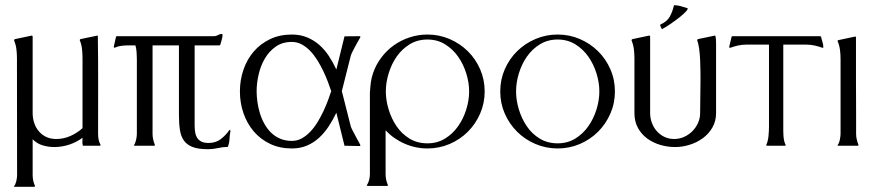

<svg xmlns="http://www.w3.org/2000/svg" viewBox="-20 -558 3347 735"><path d="M33.7 -404.3 34.7 -406.2 37.1 -408.2 102.1 -421.9Q104 -420.9 105 -418.9V-125Q105 -105 111.1 -86.9Q117.2 -68.8 128.9 -55.2Q140.6 -41.5 157.2 -33.7Q173.8 -25.9 195.3 -25.9Q223.6 -25.9 249.5 -37.4Q275.4 -48.8 295.9 -67.4V-335.4Q295.9 -353 293.9 -370.6Q292 -388.2 285.2 -404.3Q285.6 -406.2 287.6 -408.2L353.5 -421.9L354.5 -420.9Q356 -326.7 355.7 -233.2Q355.5 -139.6 355.5 -45.4Q355.5 -34.7 357.4 -24.2Q359.4 -13.7 364.7 -3.9V-1L362.8 0H298.3Q297.4 0 296.9 -2Q296.4 -3.9 295.9 -6.3Q295.4 -8.8 295.4 -11Q295.4 -13.2 295.4 -14.2L295.9 -30.8Q272.5 -13.2 244.6 -4.2Q216.8 4.9 187.5 4.9Q165 4.9 143.1 -1.7Q121.1 -8.3 105 -24.9V112.3Q105 134.3 113.8 153.3V156.2Q113.3 156.2 112.3 156.7Q111.3 157.2 110.8 157.2H36.6L32.7 155.8V155.3Q36.1 152.8 38.6 147.2Q41 141.6 42.5 135.3Q43.9 128.9 44.7 122.6Q45.4 116.2 45.4 112.3L44.9 -335.4Q44.9 -353 42.7 -370.4Q40.5 -387.7 33.7 -404.3Z M725.1 -384.3V-79.1Q725.1 -64.5 727.1 -52Q729 -39.6 734.9 -30.3Q740.7 -21 751.2 -15.9Q761.7 -10.7 778.8 -10.7Q805.7 -10.7 824.7 -25.1Q843.8 -39.6 858.4 -60.5H860.4L862.3 -57.1Q859.4 -42 858.6 -26.1Q857.9 -10.3 852.1 4.4Q833 4.4 814.2 8.8Q795.4 13.2 776.4 13.2Q739.7 13.2 717.8 4.9Q695.8 -3.4 684.1 -19.8Q672.4 -36.1 668.7 -60.8Q665 -85.4 665 -118.7V-384.3H564V-45.4Q564 -34.7 566.4 -24.2Q568.8 -13.7 572.8 -3.9V-1Q572.3 -1 571.3 -0.5Q570.3 0 569.8 0H495.6L492.2 -2Q495.1 -4.9 497.3 -10.5Q499.5 -16.1 501 -22.5Q502.4 -28.8 503.2 -35.2Q503.9 -41.5 503.9 -45.4V-331.5Q503.9 -344.7 502.9 -358.2Q502 -371.6 498.5 -384.3H474.1Q460 -384.3 446 -382.8Q432.1 -381.3 419.4 -375.5H416.5L415.5 -378.9L424.3 -418L427.2 -419.4H798.8Q806.6 -419.4 813.5 -423.3Q820.3 -427.2 828.1 -428.2L832 -426.3Q832 -416 828.9 -406Q825.7 -396 823.2 -386.2L820.3 -384.3Z M1298.8 -418.9Q1313 -418.9 1327.6 -419.2Q1342.3 -419.4 1356.4 -419.4Q1360.4 -419.4 1359.4 -415.5Q1356.4 -410.2 1350.8 -400.1Q1345.2 -390.1 1339.4 -379.6Q1333.5 -369.1 1328.9 -359.4Q1324.2 -349.6 1322.8 -344.7L1288.6 -209L1322.8 -74.2Q1324.2 -69.3 1330.1 -57.9Q1335.9 -46.4 1342.5 -34.4Q1349.1 -22.5 1354.2 -12.9Q1359.4 -3.4 1359.4 -2.9Q1359.4 -1 1359.1 0Q1358.9 1 1356.4 1Q1342.3 1 1327.6 0.5Q1313 0 1298.8 0L1267.6 -126.5Q1254.9 -99.6 1238.8 -75Q1222.7 -50.3 1202.1 -31.2Q1181.6 -12.2 1155.8 -1Q1129.9 10.3 1097.2 10.3Q1050.8 10.3 1013.9 -7.3Q977.1 -24.9 951.4 -54.9Q925.8 -85 912.1 -124.5Q898.4 -164.1 898.4 -208Q898.4 -252 912.1 -291.5Q925.8 -331.1 951.4 -360.8Q977.1 -390.6 1013.9 -408.2Q1050.8 -425.8 1097.2 -425.8Q1129.4 -425.8 1155.5 -415Q1181.6 -404.3 1202.4 -386Q1223.1 -367.7 1239 -343.5Q1254.9 -319.3 1267.6 -292ZM1097.2 -18.6Q1117.7 -18.6 1135.3 -28.3Q1152.8 -38.1 1167.7 -53.7Q1182.6 -69.3 1195.1 -89.6Q1207.5 -109.9 1217.5 -131.1Q1227.5 -152.3 1235.1 -172.6Q1242.7 -192.9 1248 -209Q1242.7 -225.1 1235.1 -245.1Q1227.5 -265.1 1217.5 -286.1Q1207.5 -307.1 1195.1 -327.1Q1182.6 -347.2 1167.7 -362.8Q1152.8 -378.4 1135.3 -387.9Q1117.7 -397.5 1097.2 -397.5Q1061 -397.5 1035.4 -379.4Q1009.8 -361.3 993.7 -333.5Q977.5 -305.7 970 -272.5Q962.4 -239.3 962.4 -209Q962.4 -188.5 965.6 -166.5Q968.8 -144.5 975.3 -123.3Q981.9 -102.1 992.7 -83Q1003.4 -64 1018.3 -49.6Q1033.2 -35.2 1053 -26.9Q1072.8 -18.6 1097.2 -18.6Z M1616.2 -425.8Q1661.1 -425.8 1700.9 -408.7Q1740.7 -391.6 1770.8 -362.1Q1800.8 -332.5 1818.1 -292.7Q1835.4 -252.9 1835.4 -208Q1835.4 -163.1 1818.1 -123.3Q1800.8 -83.5 1771 -53.7Q1741.2 -23.9 1701.2 -6.8Q1661.1 10.3 1616.2 10.3Q1570.8 10.3 1528.8 -8.1Q1486.8 -26.4 1456.1 -59.1V108.4Q1456.1 130.4 1464.8 149.9V152.8Q1464.4 152.8 1463.1 153.3Q1461.9 153.8 1461.4 153.8H1387.2L1383.8 151.9Q1390.1 142.6 1393.1 131.1Q1396 119.6 1396 108.4V-206.1Q1396 -206.5 1396.2 -207Q1396.5 -207.5 1396.5 -208Q1397.5 -226.6 1399.7 -243.2Q1401.9 -259.8 1407.7 -276.9Q1418.9 -310.1 1439.7 -337.6Q1460.4 -365.2 1488 -384.8Q1515.6 -404.3 1548.3 -415Q1581.1 -425.8 1616.2 -425.8ZM1616.2 -406.7Q1578.1 -406.7 1548.3 -388.4Q1518.6 -370.1 1498.5 -341.3Q1478.5 -312.5 1467.8 -277.1Q1457 -241.7 1457 -208Q1457 -174.3 1467.8 -138.9Q1478.5 -103.5 1498.3 -74.5Q1518.1 -45.4 1547.9 -27.3Q1577.6 -9.3 1616.2 -9.3Q1654.3 -9.3 1683.8 -27.6Q1713.4 -45.9 1733.6 -74.7Q1753.9 -103.5 1764.9 -138.9Q1775.9 -174.3 1775.9 -208Q1775.9 -241.7 1764.9 -277.1Q1753.9 -312.5 1733.6 -341.3Q1713.4 -370.1 1683.8 -388.4Q1654.3 -406.7 1616.2 -406.7Z M2114.7 -406.7Q2076.7 -406.7 2046.9 -388.4Q2017.1 -370.1 1997.1 -341.3Q1977.1 -312.5 1966.3 -277.1Q1955.6 -241.7 1955.6 -208Q1955.6 -174.3 1966.3 -138.9Q1977.1 -103.5 1996.8 -74.5Q2016.6 -45.4 2046.4 -27.3Q2076.2 -9.3 2114.7 -9.3Q2152.8 -9.3 2182.4 -27.6Q2211.9 -45.9 2232.2 -74.7Q2252.4 -103.5 2263.4 -138.9Q2274.4 -174.3 2274.4 -208Q2274.4 -241.7 2263.4 -277.1Q2252.4 -312.5 2232.2 -341.3Q2211.9 -370.1 2182.4 -388.4Q2152.8 -406.7 2114.7 -406.7ZM2114.7 -425.8Q2159.7 -425.8 2199.5 -408.7Q2239.3 -391.6 2269.3 -362.1Q2299.3 -332.5 2316.7 -292.7Q2334 -252.9 2334 -208Q2334 -163.1 2316.7 -123.3Q2299.3 -83.5 2269.5 -53.7Q2239.7 -23.9 2199.7 -6.8Q2159.7 10.3 2114.7 10.3Q2069.8 10.3 2029.8 -6.8Q1989.7 -23.9 1959.7 -53.7Q1929.7 -83.5 1912.4 -123Q1895 -162.6 1895 -208Q1895 -253.4 1912.4 -293Q1929.7 -332.5 1959.7 -362.1Q1989.7 -391.6 2029.8 -408.7Q2069.8 -425.8 2114.7 -425.8Z M2718.3 -420.9Q2720.2 -414.1 2720.7 -407Q2721.2 -399.9 2721.2 -393.1V-125Q2721.2 -94.2 2707.3 -70.1Q2693.4 -45.9 2670.9 -29.3Q2648.4 -12.7 2620.4 -3.9Q2592.3 4.9 2564.5 4.9Q2535.2 4.9 2507.3 -3.4Q2479.5 -11.7 2457.5 -27.8Q2435.5 -43.9 2422.1 -68.4Q2408.7 -92.8 2408.7 -125V-335.4Q2408.7 -353 2406.5 -370.4Q2404.3 -387.7 2397.5 -404.3L2398.4 -406.2L2400.9 -408.2L2465.8 -421.9Q2467.8 -420.9 2468.8 -418.9V-125Q2468.8 -105.5 2475.6 -87.4Q2482.4 -69.3 2494.6 -55.7Q2506.8 -42 2523.7 -33.9Q2540.5 -25.9 2561 -25.9Q2580.6 -25.9 2598.6 -33.9Q2616.7 -42 2630.4 -55.7Q2644 -69.3 2652.1 -87.4Q2660.2 -105.5 2660.2 -125Q2660.2 -156.2 2660.9 -187.5Q2661.6 -218.8 2661.6 -250Q2661.6 -264.6 2661.4 -285.6Q2661.1 -306.6 2660.2 -328.6Q2659.2 -350.6 2656.5 -370.8Q2653.8 -391.1 2648.9 -404.3Q2649.4 -406.2 2651.4 -408.2L2717.3 -421.9ZM2508.8 -464.4Q2533.2 -475.1 2543.9 -494.1Q2554.7 -513.2 2560.1 -538.1Q2573.7 -538.1 2586.7 -534.2Q2599.6 -530.3 2612.3 -526.4L2612.8 -524.4Q2610.8 -517.6 2597.9 -505.9Q2585 -494.1 2568.8 -482.2Q2552.7 -470.2 2537.4 -460.2Q2522 -450.2 2514.6 -446.8L2512.7 -448.2L2507.3 -460.4V-462.4Z M3119.6 -419.4 3123 -418Q3125 -408.2 3128.7 -396.7Q3132.3 -385.3 3131.8 -375.5L3128.4 -375Q3113.8 -380.4 3098.1 -383.8Q3082.5 -387.2 3066.9 -387.2H2978.5V-72.3Q2978.5 -65.4 2978.5 -56.2Q2978.5 -46.9 2979.2 -37.4Q2980 -27.8 2981.9 -18.8Q2983.9 -9.8 2987.3 -3.9V-1L2986.3 0H2916.5Q2916 0 2915 -0.5Q2914.1 -1 2913.6 -1V-3.9Q2916.5 -9.8 2918.7 -18.6Q2920.9 -27.3 2921.9 -37.1Q2922.9 -46.9 2923.3 -56.2Q2923.8 -65.4 2923.8 -72.3V-387.2H2836.4Q2820.8 -387.2 2805.4 -383.8Q2790 -380.4 2775.4 -375L2772 -375.5L2771.5 -378.9L2780.8 -418L2784.7 -419.4Z M3266.1 -3.9V-1Q3265.6 -1 3264.6 -0.5Q3263.7 0 3263.2 0H3189L3185.5 -2Q3188.5 -4.4 3190.9 -10Q3193.4 -15.6 3194.8 -22.2Q3196.3 -28.8 3197 -35.2Q3197.8 -41.5 3197.8 -45.4V-331.5Q3197.8 -349.1 3195.6 -366.7Q3193.4 -384.3 3186.5 -400.4V-402.3L3189 -404.3L3253.4 -418L3256.8 -417Q3256.8 -416.5 3256.8 -401.4Q3256.8 -386.2 3256.8 -361.6Q3256.8 -336.9 3256.8 -305.4Q3256.8 -273.9 3256.8 -240.2Q3256.8 -206.5 3257.1 -173.8Q3257.3 -141.1 3257.3 -114.3Q3257.3 -87.4 3257.3 -68.8Q3257.3 -50.3 3257.3 -45.4Q3257.3 -34.7 3259.8 -24.2Q3262.2 -13.7 3266.1 -3.9Z"/></svg>

Font: CAT Linz
Style: Regular
Weight: 400
Designer: Peter Wiegel
Foundry: Peter Wiegel
Version: Version 1.08